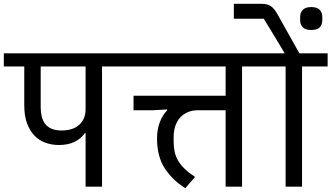

<svg xmlns="http://www.w3.org/2000/svg" viewBox="-40 -977 1735 1005"><path d="M408 -280H404Q385 -252 351 -235Q317 -218 269 -218Q230 -218 196.5 -230.5Q163 -243 139 -268.5Q115 -294 101 -333Q87 -372 87 -425V-629H-20V-698H628V-629H494V0H408ZM173 -420Q173 -353 200.5 -323.5Q228 -294 282 -294Q342 -294 375 -324Q408 -354 408 -405V-629H173Z M930 8Q864 -33 823 -95Q782 -157 782 -252Q782 -300 796.5 -337.5Q811 -375 836 -401L834 -404L761 -400H659V-476H1141V-629H588V-698H1361V-629H1227V0H1141V-400H997Q965 -400 941 -389Q917 -378 901 -359.5Q885 -341 877 -315.5Q869 -290 869 -261V-233Q869 -205 874.5 -181Q880 -157 893 -135Q906 -113 927.5 -92.5Q949 -72 981 -51Z M1455 -629H1321V-698H1450L1421 -747L1341 -879H1184V-957H1328Q1360 -957 1378 -944.5Q1396 -932 1412 -903L1527 -698H1675V-629H1541V0H1455ZM1589 -820Q1559 -820 1545 -834Q1531 -848 1531 -872V-888Q1531 -911 1545 -925.5Q1559 -940 1589 -940Q1620 -940 1633.5 -925.5Q1647 -911 1647 -888V-872Q1647 -848 1633.5 -834Q1620 -820 1589 -820Z"/></svg>

Font: IBM Plex Sans Devanagari Text
Style: Regular
Weight: 450
Designer: Mike Abbink, Paul van der Laan, Pieter van Rosmalen, Erin McLaughlin
Foundry: Bold Monday
Version: Version 1.1